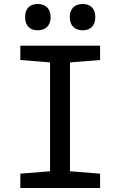

<svg xmlns="http://www.w3.org/2000/svg" viewBox="-20 -943 603 963"><path d="M395 -791C432 -791 458 -813 458 -857C458 -902 432 -923 395 -923C357 -923 330 -902 330 -857C330 -813 356 -791 395 -791ZM169 -791C207 -791 234 -813 234 -857C234 -902 206 -923 169 -923C131 -923 106 -902 106 -857C106 -813 131 -791 169 -791ZM82 0H482V-72L331 -84V-630L482 -642V-714H82V-642L231 -630V-84L82 -72Z"/></svg>

Font: Noto Sans Mono SemiCondensed Medium
Style: Regular
Weight: 500
Width: 4
Designer: Monotype Design Team
Foundry: Monotype Imaging Inc.
Version: Version 2.014